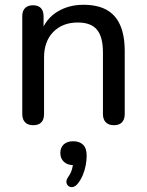

<svg xmlns="http://www.w3.org/2000/svg" viewBox="-20 -516 612 802"><path d="M118 7Q97 7 85 -5Q73 -17 73 -40V-448Q73 -471 85 -482.5Q97 -494 118 -494Q139 -494 150.5 -482.5Q162 -471 162 -448V-366L151 -381Q172 -438 219.5 -467Q267 -496 328 -496Q387 -496 425 -475Q463 -454 482 -411Q501 -368 501 -302V-40Q501 -17 489.5 -5Q478 7 456 7Q434 7 422 -5Q410 -17 410 -40V-297Q410 -362 385 -392Q360 -422 305 -422Q241 -422 202.5 -382.5Q164 -343 164 -276V-40Q164 7 118 7ZM304 252Q295 263 284.5 265Q274 267 266.5 261.5Q259 256 257.5 246Q256 236 265 223Q276 208 281 190Q286 172 286 158L289 174Q262 174 247 160Q232 146 232 123Q232 100 246.5 87Q261 74 286 74Q312 74 327 88.5Q342 103 342 134Q342 153 338 174.5Q334 196 325.5 216Q317 236 304 252Z"/></svg>

Font: Nunito Medium
Style: Regular
Weight: 500
Designer: Vernon Adams
Foundry: Vernon Adams
Version: Version 3.602